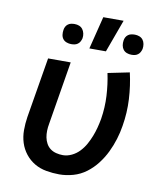

<svg xmlns="http://www.w3.org/2000/svg" viewBox="-85 -825 770 903"><g transform="rotate(10 300.0 -374.0)"><path d="M259 8Q228 8 197 2.5Q166 -3 140.5 -18Q115 -33 96.5 -56.5Q78 -80 69 -108.5Q60 -137 60 -168.5Q60 -200 65 -232L113 -520H221L171 -217Q168 -201 167.5 -184.5Q167 -168 170 -152.5Q173 -137 180.5 -123.5Q188 -110 200 -101Q212 -92 228 -88Q244 -84 260 -84Q281 -84 302 -94Q323 -104 339 -121Q355 -138 366 -158Q377 -178 385 -198.5Q393 -219 398.5 -240Q404 -261 408 -283Q417 -339 414 -394Q411 -449 400 -501L503 -522Q517 -461 520.5 -397Q524 -333 513 -268Q508 -236 498 -203.5Q488 -171 473 -140Q458 -109 436.5 -81Q415 -53 387 -32Q359 -11 325.5 -1.5Q292 8 259 8ZM496 -605Q484 -605 473.5 -609Q463 -613 456.5 -621.5Q450 -630 448 -641.5Q446 -653 448 -665Q449 -673 453 -680.5Q457 -688 464 -693Q471 -698 479.5 -699.5Q488 -701 496 -701Q507 -701 517.5 -697Q528 -693 534.5 -684.5Q541 -676 543 -664.5Q545 -653 543 -641Q541 -633 537 -625.5Q533 -618 526 -613Q519 -608 511.5 -606.5Q504 -605 496 -605ZM208 -605Q197 -605 186 -609Q175 -613 168.5 -621.5Q162 -630 160.5 -641.5Q159 -653 161 -665Q162 -673 166 -680.5Q170 -688 177 -693Q184 -698 192 -699.5Q200 -701 208 -701Q220 -701 230 -697Q240 -693 246.5 -684.5Q253 -676 255.5 -664.5Q258 -653 256 -641Q254 -633 250 -625.5Q246 -618 239 -613Q232 -608 224 -606.5Q216 -605 208 -605ZM296 -600 335 -756H432L375 -600Z"/></g></svg>

Font: Iosevka Aile Semibold Oblique
Style: Regular
Weight: 600
Italic angle: -9°
Designer: Belleve Invis
Foundry: Belleve Invis
Version: Version 31.1.0; ttfautohint (v1.8.4)